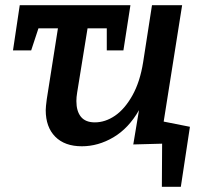

<svg xmlns="http://www.w3.org/2000/svg" viewBox="-20 -552 792 739"><path d="M610 -84 711 -64 676 167H603L604 1L493 4L515 -128Q475 -58 416.5 -23.5Q358 11 295 11Q229 11 192.5 -26Q156 -63 156 -128Q156 -140 160 -170L203 -443H128L100 -358H30L56 -532H482L455 -358H391V-443H317L277 -196Q274 -178 274 -163Q274 -124 291.5 -102.5Q309 -81 345 -81Q385 -81 422.5 -106.5Q460 -132 489.5 -184.5Q519 -237 531 -313L565 -532H681Z"/></svg>

Font: Bitter Pro SemiBold
Style: Italic
Weight: 600
Italic angle: -9°
Designer: Sol Matas, and Bitter project Authors
Foundry: Sol Matas
Version: Version 1.010